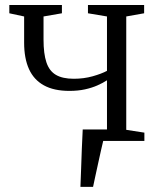

<svg xmlns="http://www.w3.org/2000/svg" viewBox="-20 -552 616 752"><path d="M295 180Q296.5 143.5 297.8 106.2Q299 69 300.5 31Q302 -7 304 -45H438L385.5 -5.5Q381.5 10.5 376 35.2Q370.5 60 364.5 87.2Q358.5 114.5 353.2 139Q348 163.5 344.5 180ZM315 0V-32.5L399 -43.5V-237.5Q383 -227 361.5 -217.5Q340 -208 312.8 -202Q285.5 -196 252 -196Q191 -196 151.8 -217.8Q112.5 -239.5 93.5 -281.5Q74.5 -323.5 74.5 -385V-487.5L16.5 -500V-532.5H222.5V-500L150.5 -487.5V-397Q150.5 -341.5 161.8 -307.8Q173 -274 199 -258.8Q225 -243.5 269 -243.5Q308 -243.5 342.8 -253.2Q377.5 -263 399 -274.5V-487.5L324.5 -500V-532.5H544.5V-500L474.5 -487.5V-43.5L545.5 -32.5V0Z"/></svg>

Font: Merriweather 72pt Light
Style: Regular
Weight: 300
Version: Version 2.100